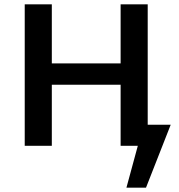

<svg xmlns="http://www.w3.org/2000/svg" viewBox="-20 -678 832 893"><path d="M774 -98 659 195H568L621 0H541V-284H221V0H95V-658H221V-383H541V-658H667V-98Z"/></svg>

Font: Ysabeau SC
Style: Bold
Weight: 700
Designer: Christian Thalmann (Catharsis Fonts)
Version: Version 0.003